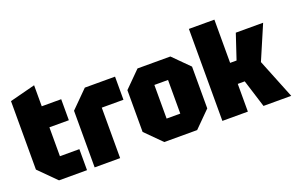

<svg xmlns="http://www.w3.org/2000/svg" viewBox="-87 -1036 2115 1373"><g transform="rotate(-20 970.5 -350.0)"><path d="M38 -650 232 -700V-540H380V-380H232V-160H380V0H167L38 -129Z M438 0V-431L567 -560H797V-384H632V0Z M847 -121V-439L968 -560H1218L1339 -439V-121L1218 0H968ZM1041 -152H1145V-408H1041Z M1410 0V-700H1604V-371H1653L1716 -560H1924L1813 -301L1934 0H1723L1657 -211H1604V0Z"/></g></svg>

Font: Tektur SemiCondensed ExtraBold
Style: Regular
Weight: 800
Width: 4
Designer: Adam Jagosz
Foundry: Adam Jagosz
Version: Version 1.005;gftools[0.9.30]